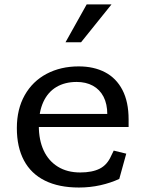

<svg xmlns="http://www.w3.org/2000/svg" viewBox="-20 -826 660 858"><path d="M55.3 -253.7Q55.3 -338.2 90.4 -400.5Q125.5 -462.8 188.3 -496.1Q251.2 -529.3 331.8 -529.3Q399.2 -529.3 449.3 -503.2Q499.5 -477 527.1 -424Q554.7 -371 554.7 -292.3V-258.5H135.3V-316.8H481L459.5 -294.7V-314.7Q459.5 -361.2 442.7 -393.7Q425.8 -426.2 394.9 -443Q364 -459.8 322.8 -459.8Q270.3 -459.8 232.2 -437.3Q194.2 -414.8 173.8 -370.8Q153.5 -326.7 153.5 -263.7Q153.5 -200.3 175.2 -153.5Q197 -106.7 238.7 -81Q280.3 -55.3 338.5 -55.3Q392.2 -55.3 425.7 -72.3Q459.2 -89.3 476.7 -129.5L488.2 -153L544.2 -139.3L513 -26.5Q474.8 -8.7 428.6 1.7Q382.3 12 332.7 12Q243 12 180.9 -18.8Q118.8 -49.5 87.1 -109Q55.3 -168.5 55.3 -253.7ZM478.2 -806.2H367.3L272.8 -637.2H342.3Z"/></svg>

Font: Monaspace Xenon Var
Style: Regular
Weight: 400
Designer: Riley Cran and the Lettermatic Team
Version: Version 1.000 (Monaspace Xenon Var)